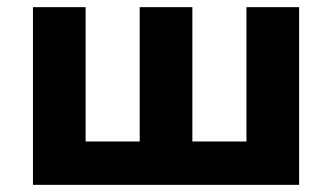

<svg xmlns="http://www.w3.org/2000/svg" viewBox="-20 -516 927 536"><path d="M72 0V-496H219V-121H370V-496H517V-121H668V-496H815V0Z"/></svg>

Font: Nunito Sans 10pt ExtraBold
Style: Regular
Weight: 800
Designer: Vernon Adams
Foundry: Vernon Adams
Version: Version 3.101;gftools[0.9.27]